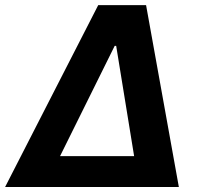

<svg xmlns="http://www.w3.org/2000/svg" viewBox="-42 -748 804 768"><path d="M-21.6 0 350.9 -727.5H542.3L673.4 0ZM198.2 -123.5H494.5L422.7 -564.6H416.8Z"/></svg>

Font: Inter Variable
Style: Italic
Weight: 400
Italic angle: -9.39999°
Designer: Rasmus Andersson
Foundry: rsms
Version: Version 4.001;git-9221beed3